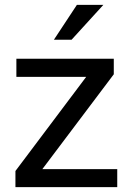

<svg xmlns="http://www.w3.org/2000/svg" viewBox="-20 -770 536 790"><path d="M462.4 -74.2V0H43.5V-66.4L334.5 -453.6H47.4V-528.3H448.2V-464.4L154.3 -74.2ZM201.7 -606.4 296.4 -750H405.3L274.4 -606.4Z"/></svg>

Font: Vazirmatn RD
Style: Regular
Weight: 400
Designer: Saber Rastikerdar
Foundry: Saber Rastikerdar
Version: Version 32.102